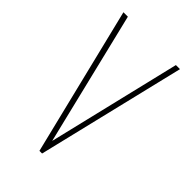

<svg xmlns="http://www.w3.org/2000/svg" viewBox="-195 -693 766 766"><g transform="rotate(45 187.5 -310.0)"><path d="M183 4 29 -624H54L191 -60L326 -623H349L198 4Z"/></g></svg>

Font: Inconsolata Condensed ExtraLight
Style: Regular
Weight: 200
Width: 3
Monospace: yes
Designer: Raph Levien, Cyreal, Brenton Simpson
Foundry: Raph Levien, Cyreal, Google
Version: Version 3.100; ttfautohint (v1.8.4.7-5d5b)